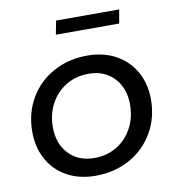

<svg xmlns="http://www.w3.org/2000/svg" viewBox="-80 -782 788 857"><g transform="rotate(-10 313.5 -353.5)"><path d="M587 -291Q587 -206 547.5 -139Q508 -72 439.5 -34.5Q371 3 286 3Q212 3 156.5 -27.5Q101 -58 70.5 -113Q40 -168 40 -239Q40 -323 79 -390Q118 -457 186.5 -494.5Q255 -532 340 -532Q413 -532 469 -501.5Q525 -471 556 -416Q587 -361 587 -291ZM134 -243Q134 -168 178 -122Q222 -76 294 -76Q350 -76 394.5 -102.5Q439 -129 465 -176.5Q491 -224 491 -284Q491 -358 447.5 -404.5Q404 -451 332 -451Q276 -451 231 -424.5Q186 -398 160 -350.5Q134 -303 134 -243ZM231 -710H517L506 -648H219Z"/></g></svg>

Font: Gontserrat
Style: Italic
Weight: 400
Italic angle: -11.3°
Designer: Julieta Ulanovsky
Foundry: Julieta Ulanovsky
Version: Version 6.001